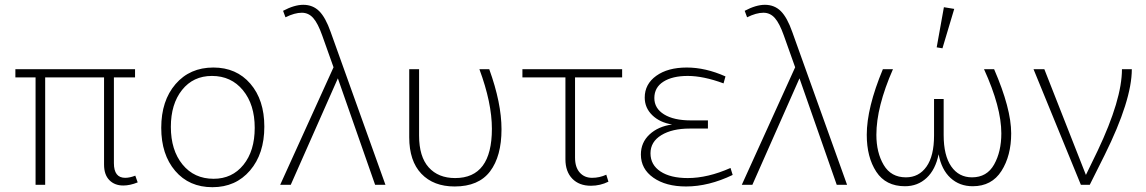

<svg xmlns="http://www.w3.org/2000/svg" viewBox="-20 -769 4771 799"><path d="M128 0V-447H44V-481H542V-447H454V-90Q454 -29 501 -29Q520 -29 543 -38L553 -10Q521 3 493 3Q457 3 435 -19.5Q413 -42 413 -84V-447H168V0Z M651 -237Q651 -350 710.5 -419Q770 -488 868 -488Q964 -488 1022 -420.5Q1080 -353 1080 -242Q1080 -129 1020.5 -59.5Q961 10 864 10Q767 10 709 -58Q651 -126 651 -237ZM869 -25Q946 -25 993 -83Q1040 -141 1040 -237Q1040 -334 991 -393.5Q942 -453 862 -453Q784 -453 737.5 -394.5Q691 -336 691 -241Q691 -144 739.5 -84.5Q788 -25 869 -25Z M1321 -621Q1303 -672 1283.5 -694Q1264 -716 1236 -716Q1206 -716 1168 -697L1158 -724Q1205 -749 1242 -749Q1282 -749 1308.5 -722.5Q1335 -696 1356 -636L1584 0H1541L1386 -443L1190 0H1146L1368 -489Z M1872 7Q1784 7 1733.5 -46Q1683 -99 1683 -198V-481H1724V-205Q1724 -117 1764 -72.5Q1804 -28 1874 -28Q2027 -28 2027 -233Q2027 -341 1975 -481H2016Q2067 -340 2067 -231Q2067 -119 2019.5 -56Q1972 7 1872 7Z M2439 4Q2390 4 2361.5 -25.5Q2333 -55 2333 -106V-447H2154V-481H2569V-447H2373V-113Q2373 -73 2392.5 -51Q2412 -29 2444 -29Q2475 -29 2503 -42L2512 -13Q2478 4 2439 4Z M2835 7Q2751 7 2699 -29.5Q2647 -66 2647 -126Q2647 -176 2683 -209.5Q2719 -243 2777 -251Q2726 -259 2694.5 -289.5Q2663 -320 2663 -363Q2663 -419 2711 -453.5Q2759 -488 2838 -488Q2916 -488 2999 -451L2991 -422Q2907 -453 2842 -453Q2778 -453 2740.5 -429Q2703 -405 2703 -361Q2703 -318 2743.5 -293Q2784 -268 2854 -268H2926V-234H2850Q2777 -234 2732 -206.5Q2687 -179 2687 -131Q2687 -83 2728.5 -55.5Q2770 -28 2842 -28Q2925 -28 3020 -70L3029 -41Q2929 7 2835 7Z M3242 -621Q3224 -672 3204.5 -694Q3185 -716 3157 -716Q3127 -716 3089 -697L3079 -724Q3126 -749 3163 -749Q3203 -749 3229.5 -722.5Q3256 -696 3277 -636L3505 0H3462L3307 -443L3111 0H3067L3289 -489Z M3902 -568 3878 -572 3908 -739 3951 -732ZM3867 -357H3907V-207Q3907 -122 3938.5 -76.5Q3970 -31 4025 -31Q4087 -31 4117 -84.5Q4147 -138 4147 -214Q4147 -323 4075 -481H4117Q4188 -317 4188 -214Q4188 -121 4147.5 -57.5Q4107 6 4028 6Q3973 6 3935.5 -28.5Q3898 -63 3886 -127Q3873 -63 3836 -28.5Q3799 6 3746 6Q3666 6 3626.5 -54.5Q3587 -115 3587 -208Q3587 -320 3654 -481H3696Q3627 -324 3627 -208Q3627 -134 3657.5 -82.5Q3688 -31 3750 -31Q3804 -31 3835.5 -75.5Q3867 -120 3867 -205Z M4577 -124 4515 0H4478L4281 -481H4326L4499 -41L4548 -142Q4649 -355 4649 -481H4690Q4690 -352 4577 -124Z"/></svg>

Font: Cantarell Light
Style: Regular
Weight: 300
Designer: Dave Crossland, Nikolaus Waxweiler, Florian Fecher, Jacques Le Bailly, Eben Sorkin, Alexei Vanyashin, Alexios Zavras, Em
Version: Version 0.303